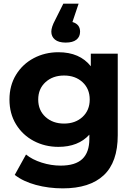

<svg xmlns="http://www.w3.org/2000/svg" viewBox="-20 -833 740 1055"><path d="M627 -538V-90Q627 58 550 130Q473 202 325 202Q247 202 177 183Q107 164 61 128L123 16Q157 44 209 60.5Q261 77 313 77Q394 77 432.5 40.5Q471 4 471 -70V-93Q410 -26 301 -26Q227 -26 165.5 -58.5Q104 -91 68 -150Q32 -209 32 -286Q32 -363 68 -422Q104 -481 165.5 -513.5Q227 -546 301 -546Q418 -546 479 -469V-538ZM473 -286Q473 -345 433.5 -381.5Q394 -418 332 -418Q270 -418 230 -381.5Q190 -345 190 -286Q190 -227 230 -190.5Q270 -154 332 -154Q394 -154 433.5 -190.5Q473 -227 473 -286ZM420 -659Q420 -631 400 -615Q380 -599 341 -599Q302 -599 282 -615.5Q262 -632 262 -659Q262 -684 283 -723L328 -813H412L378 -712Q420 -700 420 -659Z"/></svg>

Font: Montserrat-Bold
Style: Bold
Weight: 700
Version: Version 7.200